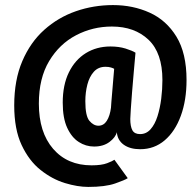

<svg xmlns="http://www.w3.org/2000/svg" viewBox="-20 -726 765 756"><path d="M327.5 10Q285.5 10 235.5 -5.2Q185.5 -20.5 140 -56.5Q94.5 -92.5 65.2 -154.8Q36 -217 36 -311Q36 -411 67.8 -485.2Q99.5 -559.5 154.2 -608.5Q209 -657.5 278.8 -681.8Q348.5 -706 425 -706Q503.5 -706 569.2 -676.2Q635 -646.5 674.8 -581.5Q714.5 -516.5 714.5 -411Q714.5 -331.5 692 -270Q669.5 -208.5 628.5 -173.5Q587.5 -138.5 532 -138.5Q492 -138.5 467.2 -156.2Q442.5 -174 440 -205.5Q435 -185 411 -167Q387 -149 350.5 -149Q318 -149 290 -167Q262 -185 244.5 -223Q227 -261 227 -322Q227 -391.5 251.2 -441Q275.5 -490.5 318 -516.8Q360.5 -543 415 -543Q448 -543 474.5 -534.8Q501 -526.5 513.5 -518.5Q510.5 -484.5 506.8 -443.2Q503 -402 500 -363Q497 -324 495 -295.2Q493 -266.5 493 -257.5Q493 -228.5 501.2 -213.2Q509.5 -198 531.5 -198Q556 -198 573 -217.2Q590 -236.5 600 -268Q610 -299.5 614.8 -337Q619.5 -374.5 619.5 -411Q619.5 -517.5 564.8 -569.5Q510 -621.5 420.5 -621.5Q345 -621.5 279.5 -587.2Q214 -553 173.5 -485.5Q133 -418 133 -318Q133 -205 189.2 -140Q245.5 -75 340.5 -75Q380 -75 402 -83.5Q424 -92 430.5 -97L483 -24.5Q472 -17 433.2 -3.5Q394.5 10 327.5 10ZM367.5 -231Q388.5 -231 400.8 -250.8Q413 -270.5 417 -302Q417 -306.5 418.5 -324Q420 -341.5 422 -365.5Q424 -389.5 426 -413.5Q428 -437.5 429.5 -455Q426 -457.5 417 -460.2Q408 -463 395.5 -463Q367 -463 349.5 -443.5Q332 -424 324 -393Q316 -362 316 -327.5Q316 -269 332.2 -250Q348.5 -231 367.5 -231Z"/></svg>

Font: Trispace SemiCondensed Medium
Style: Regular
Weight: 500
Width: 4
Designer: Tyler Finck
Foundry: Etcetera Type Company
Version: Version 1.210; ttfautohint (v1.8.3)